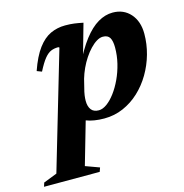

<svg xmlns="http://www.w3.org/2000/svg" viewBox="-192 -551 861 896"><g transform="rotate(-15 238.5 -103.0)"><path d="M212.5 -150Q207 -130 205 -115.2Q203 -100.5 203 -89Q203 -62 214.8 -46.2Q226.5 -30.5 251.5 -30.5Q270 -30.5 290.5 -45.2Q311 -60 330.5 -86Q350 -112 365.8 -145.8Q381.5 -179.5 390.8 -217.5Q400 -255.5 400 -294.5Q400 -326 390.5 -341.8Q381 -357.5 357.5 -357.5Q343 -357.5 327.2 -348Q311.5 -338.5 295.8 -322Q280 -305.5 265.8 -284Q251.5 -262.5 240.5 -238.5Q229.5 -214.5 222.5 -190.5ZM127 -44 191.5 -42.5 120.5 204 187.5 228.5 180.5 248H-88.5L-82.5 229L-17 203.5L149 -361Q148 -362.5 146.5 -363.2Q145 -364 142.5 -364Q124 -364 108.5 -357.5Q93 -351 77.2 -331.8Q61.5 -312.5 41.5 -273.5L18 -282.5Q41 -348.5 69 -386Q97 -423.5 130 -438.8Q163 -454 201 -454Q226 -454 244.5 -451.5Q263 -449 287.5 -444L233.5 -253L223 -255Q257 -326 290.8 -369.8Q324.5 -413.5 359.5 -434Q394.5 -454.5 430.5 -454.5Q483.5 -454.5 516 -417.8Q548.5 -381 548.5 -321Q548.5 -271.5 535 -223.2Q521.5 -175 496.5 -132.5Q471.5 -90 436.5 -57.2Q401.5 -24.5 358.5 -5.8Q315.5 13 266.5 13Q215.5 13 179 -1.2Q142.5 -15.5 127 -44Z"/></g></svg>

Font: Newsreader 24pt
Style: Bold Italic
Weight: 700
Italic angle: -17°
Designer: Hugues Gentile
Foundry: Production Type
Version: Version 1.003